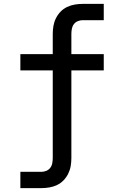

<svg xmlns="http://www.w3.org/2000/svg" viewBox="-20 -755 640 990"><path d="M85 215V131H193Q206 131 218.5 126Q231 121 239 110.5Q247 100 249.5 86.5Q252 73 252 60V-392H85V-476H252V-580Q252 -601 255.5 -621.5Q259 -642 268.5 -661Q278 -680 292.5 -695Q307 -710 326 -719Q345 -728 365.5 -731.5Q386 -735 407 -735H515V-651H407Q394 -651 381.5 -646Q369 -641 361 -630.5Q353 -620 350.5 -606.5Q348 -593 348 -580V-476H515V-392H348V60Q348 81 344.5 101.5Q341 122 331.5 141Q322 160 307.5 175Q293 190 274 199Q255 208 234.5 211.5Q214 215 193 215Z"/></svg>

Font: Iosevka SS04 Medium Extended
Style: Regular
Weight: 500
Width: 7
Monospace: yes
Designer: Belleve Invis
Foundry: Belleve Invis
Version: Version 19.0.0; ttfautohint (v1.8.4)